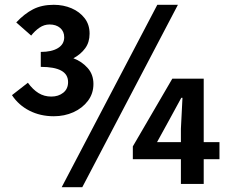

<svg xmlns="http://www.w3.org/2000/svg" viewBox="-20 -774 961 808"><path d="M206.5 -284.8Q149.7 -284.8 103.8 -308.2Q57.9 -331.7 30.4 -373.6L97.4 -425.8Q118.2 -397.1 142 -382.4Q165.8 -367.6 196 -367.6Q225.7 -367.6 246.1 -383.7Q266.5 -399.9 266.5 -428.5Q266.5 -461 237.7 -476.8Q209 -492.6 151.6 -492.6V-555.5Q197.7 -555.5 224 -571.7Q250.2 -587.8 250.2 -617.2Q250.2 -641.7 233.2 -656.4Q216.2 -671 188.6 -671Q165.7 -671 146.1 -657.5Q126.5 -644 111.2 -624.3L48.4 -679.6Q82.7 -716.2 119.3 -735Q156 -753.8 206.2 -753.8Q246.8 -753.8 281 -739.2Q315.2 -724.5 336.1 -697.5Q357 -670.6 357 -632.5Q357 -596.1 338.6 -571Q320.3 -545.8 288.9 -528.7Q324.3 -515.5 348.7 -488.1Q373.2 -460.7 373.2 -420.7Q373.2 -380.1 349.9 -349.4Q326.6 -318.7 288.9 -301.7Q251.2 -284.8 206.5 -284.8ZM239.6 13.8 642 -753.8H728.7L326.3 13.8ZM741.3 0V-232.1L747.9 -362.3H742.9L694.5 -273.4L640.9 -175.9H903.6V-104H539V-157.9L705.2 -443H837.3V0Z"/></svg>

Font: Noto Sans HK Thin
Style: Regular
Weight: 100
Designer: Ryoko NISHIZUKA 西塚涼子 (kana, bopomofo & ideographs); Paul D. Hunt (Latin, Greek & Cyrillic); Sandoll Communications 산돌커뮤니
Foundry: Adobe
Version: Version 2.004-H2;hotconv 1.0.118;makeotfexe 2.5.65603